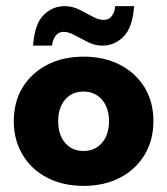

<svg xmlns="http://www.w3.org/2000/svg" viewBox="-20 -597 546 627"><path d="M253 10Q185 10 133.5 -17Q82 -44 53.5 -92Q25 -140 25 -201Q25 -264 53.5 -311Q82 -358 133.5 -385Q185 -412 253 -412Q321 -412 372.5 -385Q424 -358 452.5 -311Q481 -264 481 -201Q481 -140 452.5 -92Q424 -44 372.5 -17Q321 10 253 10ZM253 -104Q290 -104 313 -130.5Q336 -157 336 -201Q336 -245 313 -271.5Q290 -298 253 -298Q215 -298 192.5 -271.5Q170 -245 170 -201Q170 -157 192.5 -130.5Q215 -104 253 -104ZM315 -448Q290 -448 267 -459.5Q244 -471 224 -482Q204 -493 188 -493Q171 -493 161.5 -480Q152 -467 150 -448H88Q93 -519 122.5 -548Q152 -577 191 -577Q216 -577 239 -565.5Q262 -554 282 -543Q302 -532 319 -532Q336 -532 345.5 -545Q355 -558 356 -577H418Q413 -507 383.5 -477.5Q354 -448 315 -448Z"/></svg>

Font: Rokkitt SemiBold ExtraBold
Style: Regular
Weight: 800
Version: Version 3.103